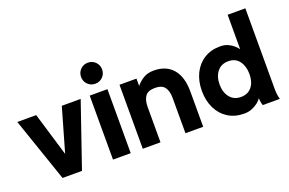

<svg xmlns="http://www.w3.org/2000/svg" viewBox="-96 -1082 2152 1432"><g transform="rotate(-20 980.0 -366.0)"><path d="M277.8 -162.1 377 -507.8H526.9L352.5 0H198.2L23.9 -507.8H173.8Z M598.6 0V-507.8H739.3V0ZM585.4 -660.2Q585.4 -695.3 609.6 -719.5Q633.8 -743.7 668.9 -743.7Q704.1 -743.7 728.3 -719.5Q752.4 -695.3 752.4 -660.2Q752.4 -625 728.3 -600.8Q704.1 -576.7 668.9 -576.7Q633.8 -576.7 609.6 -600.8Q585.4 -625 585.4 -660.2Z M1173.8 0V-279.3Q1173.8 -335.4 1151.6 -365.5Q1129.4 -395.5 1074.7 -395.5Q1019.5 -395.5 997.6 -365.5Q975.6 -335.4 975.6 -279.3V0H835V-507.8H969.7V-449.2Q989.7 -475.1 1024.4 -497.8Q1059.1 -520.5 1110.4 -520.5Q1208 -520.5 1261.2 -458.5Q1314.5 -396.5 1314.5 -279.3V0Z M1912.1 -82Q1912.1 -44.9 1917.5 -22.5Q1922.9 0 1922.9 0H1787.1Q1787.1 0 1782.2 -18.3Q1777.3 -36.6 1777.3 -58.6Q1769 -44.4 1749 -27.8Q1729 -11.2 1700.4 0.7Q1671.9 12.7 1637.7 12.7Q1563.5 12.7 1509.3 -21.7Q1455.1 -56.2 1425.8 -116.5Q1396.5 -176.8 1396.5 -253.9Q1396.5 -331.1 1425.8 -391.4Q1455.1 -451.7 1509.3 -486.1Q1563.5 -520.5 1637.7 -520.5Q1671.9 -520.5 1698.5 -508.5Q1725.1 -496.6 1743.4 -480Q1761.7 -463.4 1771.5 -449.2V-722.7H1912.1ZM1773.4 -251Q1773.4 -313.5 1743.4 -354.5Q1713.4 -395.5 1656.7 -395.5Q1600.6 -395.5 1568.8 -356Q1537.1 -316.4 1537.1 -253.9Q1537.1 -191.9 1568.8 -152.1Q1600.6 -112.3 1656.7 -112.3Q1711.9 -112.3 1742.7 -150.6Q1773.4 -189 1773.4 -251Z"/></g></svg>

Font: Giphurs
Style: Bold
Weight: 700
Version: Version 0.920; ttfautohint (v1.8.4.7-5d5b)